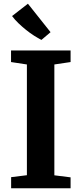

<svg xmlns="http://www.w3.org/2000/svg" viewBox="-20 -1015 440 1035"><path d="M125 -70.5V-667.5L39.5 -680.5V-743H360.5V-680.5L273 -667.5V-70L360.5 -59V0H40V-60ZM203 -800Q185 -809 163.5 -822.8Q142 -836.5 120.5 -853.8Q99 -871 79.2 -890Q59.5 -909 45 -928.5L130.5 -995L252.5 -841.5L203.5 -800Z"/></svg>

Font: Merriweather Light 18pt
Style: Bold
Weight: 700
Version: Version 2.100